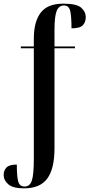

<svg xmlns="http://www.w3.org/2000/svg" viewBox="-31 -790 489 1050"><path d="M101 240Q40 240 14.5 218Q-11 196 -11 166Q-11 143 4 126.5Q19 110 61 110Q61 178 69 204Q77 230 104 230Q132 230 143 198Q154 166 154 79V-526H83V-536H154V-579Q154 -671 191.5 -720.5Q229 -770 315 -770Q388 -770 413 -748Q438 -726 438 -697Q438 -669 422 -652Q406 -635 360 -635Q360 -704 352.5 -732Q345 -760 319 -760Q291 -760 279 -730.5Q267 -701 267 -626V-536H379V-526H267V21Q267 133 227.5 186.5Q188 240 101 240Z"/></svg>

Font: Noto Serif Display ExtraCondensed SemiBold
Style: Regular
Weight: 600
Width: 2
Designer: Monotype Design Team
Foundry: Monotype Imaging Inc.
Version: Version 2.009